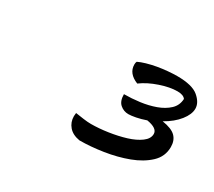

<svg xmlns="http://www.w3.org/2000/svg" viewBox="-71 -832 623 558"><g transform="rotate(30 240.5 -553.0)"><path d="M265 -682Q275 -687 290.5 -691.5Q306 -696 323 -699Q340 -702 357.5 -703.5Q375 -705 388 -705Q439 -705 460 -687Q481 -669 481 -649Q481 -630 464 -608.5Q447 -587 417 -570Q449 -565 462 -552Q475 -539 475 -517Q475 -485 451.5 -463Q428 -441 392 -427.5Q356 -414 314 -407.5Q272 -401 235 -401Q211 -405 198.5 -419.5Q186 -434 186 -454Q186 -455 186.5 -459.5Q187 -464 187 -465Q200 -463 214.5 -461Q229 -459 240 -459Q266 -459 296.5 -463.5Q327 -468 353 -476Q379 -484 396 -496.5Q413 -509 413 -525Q413 -544 377 -550Q360 -544 344.5 -541Q329 -538 320 -538Q304 -538 292 -548.5Q280 -559 280 -582Q305 -582 332 -585.5Q359 -589 382.5 -597.5Q406 -606 421.5 -620.5Q437 -635 438 -657Q431 -667 411 -667Q386 -667 353.5 -656Q321 -645 298 -628Q263 -642 263 -672Q263 -678 265 -682Z"/></g></svg>

Font: Sweet Mavka Script
Style: Regular
Weight: 500
Designer: Pablo Impallari/Anastassiya Vishnevskaya
Foundry: Pablo Impallari/ Anastassiya Vishnevskaya
Version: Version 2.0/www.impallari.com/   behance.net/sweetcherry